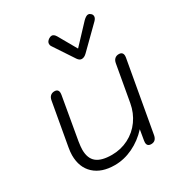

<svg xmlns="http://www.w3.org/2000/svg" viewBox="-181 -899 981 1039"><g transform="rotate(-30 310.0 -379.5)"><path d="M62 -152Q62 -172 67 -200L114 -464Q117 -482 127 -491Q137 -500 152 -500Q177 -500 177 -475Q177 -468 176 -464L130 -200Q125 -168 125 -150Q125 -96 155.5 -71Q186 -46 251 -46Q307 -46 355 -70.5Q403 -95 434.5 -139Q466 -183 476 -239L516 -464Q519 -482 529 -491Q539 -500 554 -500Q580 -500 580 -474Q580 -468 579 -464L501 -26Q495 10 464 10Q438 10 438 -15Q438 -22 439 -26L450 -91Q406 -43 350.5 -16.5Q295 10 237 10Q155 10 108.5 -33Q62 -76 62 -152ZM344 -593 260 -720Q255 -726 255 -736Q255 -751 272 -762Q281 -768 290 -768Q303 -768 314 -750L379 -636L486 -750Q505 -769 518 -769Q526 -769 532 -763Q542 -756 542 -744Q542 -732 529 -719L401 -593Q385 -577 369 -577Q355 -577 344 -593Z"/></g></svg>

Font: Kodchasan Light
Style: Italic
Weight: 300
Italic angle: -10°
Version: Version 1.000; ttfautohint (v1.6)